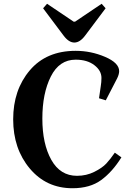

<svg xmlns="http://www.w3.org/2000/svg" viewBox="-20 -985 690 1020"><path d="M382 -668Q295 -668 250 -578.5Q205 -489 205 -355Q205 -221 252.5 -136Q300 -51 389 -51Q439 -51 481 -72Q523 -93 544.5 -116Q566 -139 590 -174L625 -149Q577 -72 517.5 -28.5Q458 15 365 15Q226 15 138 -90Q50 -195 50 -351Q50 -507 138 -611Q226 -715 382 -715Q463 -715 538 -683Q613 -651 613 -607Q613 -590 602 -568L542 -452L506 -463L515 -525Q519 -549 519 -571Q519 -610 481 -639Q443 -668 382 -668ZM317 -797 209 -941 230 -965 371 -870H379L520 -965L541 -941L433 -797Q405 -759 375 -759Q345 -759 317 -797Z"/></svg>

Font: Croissant One
Style: Regular
Weight: 400
Designer: Eduardo Rodriguez Tunni
Foundry: Eduardo Rodriguez Tunni
Version: Version 1.001